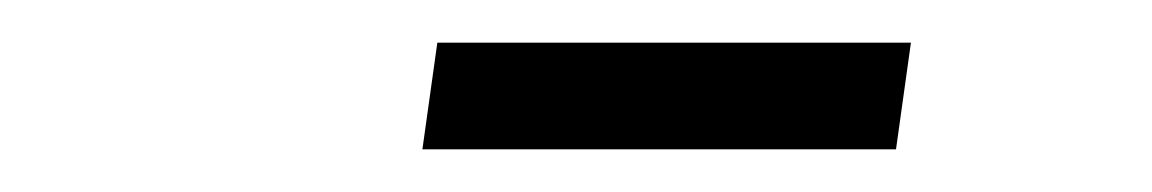

<svg xmlns="http://www.w3.org/2000/svg" viewBox="-20 -743 540 90"><path d="M400 -673H178L185 -723H407Z"/></svg>

Font: Tanohe Sans Light
Style: Italic
Weight: 300
Designer: Village Type and Design LLC & Cristiano Sobral
Foundry: Cooper Hewitt Smithsonian Design Museum
Version: Version 1.00;September 29, 2021;FontCreator 13.0.0.2655 64-b